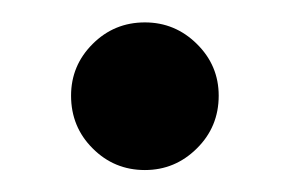

<svg xmlns="http://www.w3.org/2000/svg" viewBox="-20 -386 263 174"><path d="M178.2 -299.3Q178.2 -271 158.4 -251.5Q138.7 -231.9 111.3 -231.9Q83.5 -231.9 64 -251.5Q44.4 -271 44.4 -299.3Q44.4 -326.7 64 -346.2Q83.5 -365.7 111.3 -365.7Q138.7 -365.7 158.4 -346.2Q178.2 -326.7 178.2 -299.3Z"/></svg>

Font: Scheherazade New SemiBold
Style: Regular
Weight: 600
Designer: SIL International
Foundry: SIL International
Version: Version 4.000